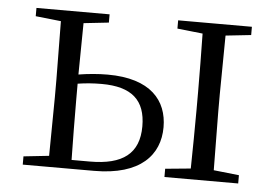

<svg xmlns="http://www.w3.org/2000/svg" viewBox="-42 -568 906 625"><g transform="rotate(5 410.5 -256.0)"><path d="M53 0H286C438 0 499 -71 499 -161C499 -248 444 -316 303 -316C271 -316 239 -313 208 -308L210 -476L292 -485V-512H53V-485L136 -476L138 -285V-227L136 -36L53 -27ZM208 -278C233 -282 259 -284 286 -284C385 -284 430 -243 430 -158C430 -69 377 -29 270 -29H210C209 -84 208 -170 208 -227ZM516 -485 599 -476C600 -420 601 -339 601 -285V-227C601 -173 600 -91 599 -35L516 -27V0H757V-27L674 -36L672 -227V-285L674 -476L757 -485V-512H516Z"/></g></svg>

Font: Noto Serif CJK KR Light
Style: Regular
Weight: 300
Designer: Ryoko NISHIZUKA 西塚涼子 (kana & ideographs); Frank Grießhammer (Latin, Greek & Cyrillic); Wenlong ZHANG 张文龙 (bopomofo); San
Foundry: Adobe
Version: Version 2.001;hotconv 1.1.0;makeotfexe 2.6.0